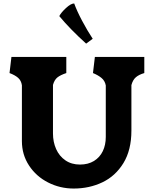

<svg xmlns="http://www.w3.org/2000/svg" viewBox="-20 -1079 889 1109"><path d="M591 -288V-585.5Q586 -612.5 566.2 -628.8Q546.5 -645 517 -657L528 -750H813.5V-657Q782.5 -648 764.8 -632.8Q747 -617.5 739 -587.5V-325Q739 -212.5 693 -137.2Q647 -62 571.5 -26Q496 10 405.5 10Q326.5 10 257.8 -25Q189 -60 147.8 -122.8Q106.5 -185.5 106.5 -264V-586.5Q102.5 -614 84.2 -629.8Q66 -645.5 35 -657L46 -750H363V-657Q328.5 -645.5 311.2 -631.5Q294 -617.5 286 -588.5V-308Q286 -259 304.2 -218Q322.5 -177 357.8 -152.8Q393 -128.5 442 -128.5Q489 -128.5 522.8 -149.2Q556.5 -170 573.8 -206Q591 -242 591 -288ZM477.5 -827 515.5 -855Q484.5 -902 454.5 -958.5Q424.5 -1015 408.5 -1059Q389.5 -1059 361 -1032.5Q332.5 -1006 322.5 -986Q383.5 -912 477.5 -827Z"/></svg>

Font: TMT Limkin
Style: Regular
Weight: 400
Designer: Gabriel Drozdov
Version: Version 1.000;Glyphs 3.1.2 (3151)